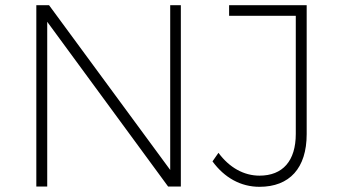

<svg xmlns="http://www.w3.org/2000/svg" viewBox="-20 -719 1305 740"><path d="M120 -699V0H162V-635L628 0H677V-699H636V-64L169 -699ZM1162 -202V-699H863V-658H1120V-203C1120 -99 1070 -42 980 -42C920 -42 864 -73 822 -130L799 -97C845 -34 908 1 980 1C1096 1 1162 -71 1162 -202Z"/></svg>

Font: Montserrat ExtraLight
Style: Regular
Weight: 250
Designer: Julieta Ulanovsky
Foundry: Julieta Ulanovsky
Version: Version 4.000